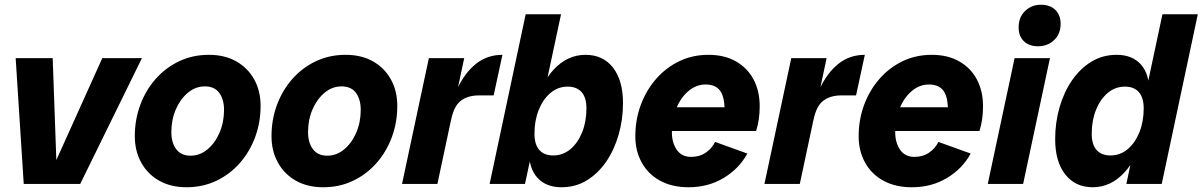

<svg xmlns="http://www.w3.org/2000/svg" viewBox="-20 -775 5067 809"><path d="M172 0 411 -530H578L318 0ZM80 0 46 -530H202L221 0Z M766 14Q700 14 651 -13.5Q602 -41 575 -90Q548 -139 548 -201Q548 -271 571 -333Q594 -395 636 -442.5Q678 -490 735 -517Q792 -544 860 -544Q927 -544 975.5 -516.5Q1024 -489 1051 -440.5Q1078 -392 1078 -329Q1078 -259 1055 -197Q1032 -135 990 -87.5Q948 -40 891 -13Q834 14 766 14ZM783 -119Q822 -119 854 -145.5Q886 -172 905 -216Q924 -260 924 -312Q924 -356 904 -383.5Q884 -411 843 -411Q804 -411 772 -384.5Q740 -358 721 -314.5Q702 -271 702 -218Q702 -174 722.5 -146.5Q743 -119 783 -119Z M1342 14Q1276 14 1227 -13.5Q1178 -41 1151 -90Q1124 -139 1124 -201Q1124 -271 1147 -333Q1170 -395 1212 -442.5Q1254 -490 1311 -517Q1368 -544 1436 -544Q1503 -544 1551.5 -516.5Q1600 -489 1627 -440.5Q1654 -392 1654 -329Q1654 -259 1631 -197Q1608 -135 1566 -87.5Q1524 -40 1467 -13Q1410 14 1342 14ZM1359 -119Q1398 -119 1430 -145.5Q1462 -172 1481 -216Q1500 -260 1500 -312Q1500 -356 1480 -383.5Q1460 -411 1419 -411Q1380 -411 1348 -384.5Q1316 -358 1297 -314.5Q1278 -271 1278 -218Q1278 -174 1298.5 -146.5Q1319 -119 1359 -119Z M1674 0 1787 -530H1936L1823 0ZM1854 -238Q1874 -331 1906 -399.5Q1938 -468 1985.5 -506Q2033 -544 2097 -544L2060 -373H1998Q1952 -373 1922.5 -351Q1893 -329 1881 -271Z M2346 14Q2280 14 2243.5 -27Q2207 -68 2209 -145L2231 -304Q2255 -420 2313 -482Q2371 -544 2447 -544Q2521 -544 2563 -490Q2605 -436 2605 -341Q2605 -271 2586.5 -207Q2568 -143 2534 -93.5Q2500 -44 2452.5 -15Q2405 14 2346 14ZM2043 0 2195 -715H2344L2273 -383L2229 -265L2222 -139L2192 0ZM2311 -120Q2352 -120 2383.5 -146.5Q2415 -173 2433 -218Q2451 -263 2451 -318Q2451 -364 2430.5 -387Q2410 -410 2372 -410Q2331 -410 2299.5 -383.5Q2268 -357 2250 -312Q2232 -267 2232 -212Q2232 -166 2252.5 -143Q2273 -120 2311 -120Z M2881 14Q2812 14 2761.5 -13.5Q2711 -41 2684 -90Q2657 -139 2657 -201Q2657 -271 2680 -333Q2703 -395 2744.5 -442.5Q2786 -490 2842 -517Q2898 -544 2965 -544Q3033 -544 3081.5 -516Q3130 -488 3155.5 -439.5Q3181 -391 3181 -327Q3181 -301 3177.5 -274.5Q3174 -248 3166 -223H2741L2763 -323H3079L3029 -265Q3031 -276 3032 -288Q3033 -300 3033 -312Q3033 -368 3013.5 -393.5Q2994 -419 2953 -419Q2914 -419 2881.5 -392Q2849 -365 2830 -319Q2811 -273 2811 -218Q2811 -174 2831.5 -144Q2852 -114 2892 -114Q2928 -114 2954 -132Q2980 -150 2993 -177L3129 -128Q3094 -64 3029 -25Q2964 14 2881 14Z M3201 0 3314 -530H3463L3350 0ZM3381 -238Q3401 -331 3433 -399.5Q3465 -468 3512.5 -506Q3560 -544 3624 -544L3587 -373H3525Q3479 -373 3449.5 -351Q3420 -329 3408 -271Z M3822 14Q3753 14 3702.5 -13.5Q3652 -41 3625 -90Q3598 -139 3598 -201Q3598 -271 3621 -333Q3644 -395 3685.5 -442.5Q3727 -490 3783 -517Q3839 -544 3906 -544Q3974 -544 4022.5 -516Q4071 -488 4096.5 -439.5Q4122 -391 4122 -327Q4122 -301 4118.5 -274.5Q4115 -248 4107 -223H3682L3704 -323H4020L3970 -265Q3972 -276 3973 -288Q3974 -300 3974 -312Q3974 -368 3954.5 -393.5Q3935 -419 3894 -419Q3855 -419 3822.5 -392Q3790 -365 3771 -319Q3752 -273 3752 -218Q3752 -174 3772.5 -144Q3793 -114 3833 -114Q3869 -114 3895 -132Q3921 -150 3934 -177L4070 -128Q4035 -64 3970 -25Q3905 14 3822 14Z M4354 -580Q4316 -580 4294 -601.5Q4272 -623 4272 -659Q4272 -703 4299.5 -729Q4327 -755 4366 -755Q4405 -755 4427 -733Q4449 -711 4449 -675Q4449 -632 4421.5 -606Q4394 -580 4354 -580ZM4142 0 4255 -530H4404L4291 0Z M4584 14Q4511 14 4468.5 -40Q4426 -94 4426 -189Q4426 -259 4444.5 -323Q4463 -387 4497 -436.5Q4531 -486 4578.5 -515Q4626 -544 4685 -544Q4751 -544 4787.5 -503Q4824 -462 4822 -385L4800 -226Q4776 -111 4718 -48.5Q4660 14 4584 14ZM4659 -120Q4700 -120 4731.5 -146.5Q4763 -173 4781 -218Q4799 -263 4799 -318Q4799 -364 4778.5 -387Q4758 -410 4720 -410Q4679 -410 4647.5 -383.5Q4616 -357 4598 -312Q4580 -267 4580 -212Q4580 -166 4600.5 -143Q4621 -120 4659 -120ZM4726 0 4757 -147 4802 -265 4809 -391 4878 -715H5027L4875 0Z"/></svg>

Font: Radio Canada Big
Style: Bold Italic
Weight: 700
Italic angle: -12°
Designer: Étienne Aubert Bonn
Foundry: Coppers and Brasses
Version: Version 1.001